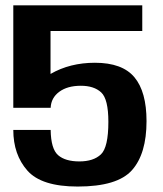

<svg xmlns="http://www.w3.org/2000/svg" viewBox="-20 -695 613 722"><path d="M272 6.5Q421.5 6.5 476.2 -55Q531 -116.5 531 -239.5Q531 -350 485.5 -404.5Q440 -459 337 -459Q243 -459 170.5 -417.2Q98 -375.5 91.5 -292L170.5 -289.5Q172 -327 202.8 -349.8Q233.5 -372.5 284 -372.5Q333.5 -372.5 360.5 -347.5Q387.5 -322.5 387.5 -237Q387.5 -141 359.5 -114.5Q331.5 -88 278.5 -88Q225.5 -88 198.5 -111.5Q171.5 -135 170.5 -206.5H30Q30 -113.5 83 -53.5Q136 6.5 272 6.5ZM30 -289.5H170V-578.5H515V-675H30Z"/></svg>

Font: Anybody Thin SemiBold
Style: Regular
Weight: 600
Version: Version 1.113;gftools[0.9.25]